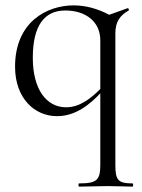

<svg xmlns="http://www.w3.org/2000/svg" viewBox="-20 -419 528 714"><path d="M192 13C262 13 314 -31 353 -72V194C353 251 340 263 274 263C271 263 271 275 274 275L380 273C415 273 448 275 473 275C476 275 476 263 473 263C419 263 409 251 409 194V-295C409 -338 426 -361 457 -379C462 -381 458 -391 453 -388L386 -364C343 -387 298 -399 254 -399C155 -399 36 -338 36 -171C36 -53 109 13 192 13ZM102 -204C102 -324 145 -380 223 -380C298 -380 353 -339 353 -269V-88C316 -51 275 -20 226 -20C153 -20 102 -86 102 -204Z"/></svg>

Font: Cormorant Garamond
Style: Regular
Weight: 400
Designer: Christian Thalmann (Catharsis Fonts)
Foundry: Catharsis Fonts
Version: Version 4.002;Glyphs 3.4 (3410)